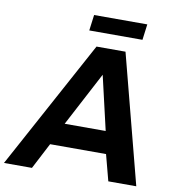

<svg xmlns="http://www.w3.org/2000/svg" viewBox="-149 -1014 1021 1102"><g transform="rotate(10 361.0 -463.0)"><path d="M608 -834H298L310 -926H620ZM516 -152H190L111 0H-52L355 -750H524L719 0H556ZM491 -282 418 -597 252 -282Z"/></g></svg>

Font: Oakes Grotesk Bold
Style: Italic
Weight: 700
Italic angle: -8°
Designer: Samuel Oakes
Foundry: Samuel Oakes
Version: Version 1.000;PS 001.000;hotconv 1.0.88;makeotf.lib2.5.64775